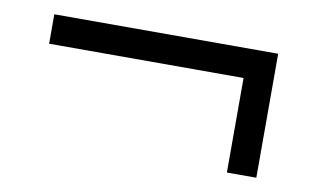

<svg xmlns="http://www.w3.org/2000/svg" viewBox="-43 -457 685 424"><g transform="rotate(10 300.0 -245.0)"><path d="M485 -106V-318H49V-384H551V-106Z"/></g></svg>

Font: Bailleul Roman
Style: Roman
Weight: 400
Version: Version 1